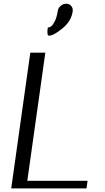

<svg xmlns="http://www.w3.org/2000/svg" viewBox="-20 -1041 581 1061"><path d="M230.5 -750 130.9 -42H463.9L458 0H125H42L47.9 -42L147.5 -750ZM381.8 -978.5Q374 -923.8 324.7 -883.8Q275.4 -843.8 251 -843.8Q237.3 -843.8 244.1 -888.7Q252.9 -888.7 262.2 -895Q271.5 -901.4 282.7 -923.3Q293.9 -945.3 298.8 -978.5Q300.8 -996.1 314.9 -1008.3Q329.1 -1020.5 345.7 -1020.5Q363.3 -1020.5 373.5 -1008.3Q383.8 -996.1 381.8 -978.5Z"/></svg>

Font: okolaks
Style: RegularItalic
Weight: 500
Italic angle: -8°
Version: Version 000.6.0